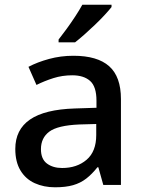

<svg xmlns="http://www.w3.org/2000/svg" viewBox="-20 -786 614 816"><path d="M292 -549Q394 -549 444 -504.5Q494 -460 494 -365V0H419L398 -75H394Q371 -46 346.5 -27Q322 -8 290.5 1Q259 10 214 10Q166 10 127.5 -7.5Q89 -25 67 -61.5Q45 -98 45 -153Q45 -235 107.5 -278Q170 -321 298 -325L390 -328V-358Q390 -418 363 -442Q336 -466 287 -466Q245 -466 207 -454Q169 -442 135 -425L101 -502Q139 -522 188.5 -535.5Q238 -549 292 -549ZM317 -257Q225 -253 189.5 -226.5Q154 -200 154 -152Q154 -110 179.5 -91Q205 -72 244 -72Q307 -72 348 -107Q389 -142 389 -212V-259ZM454 -756Q443 -742 424.5 -722Q406 -702 383.5 -680.5Q361 -659 339 -639.5Q317 -620 299 -606H229V-618Q244 -637 263 -663Q282 -689 300 -716.5Q318 -744 330 -766H454Z"/></svg>

Font: Noto Sans Devanagari Medium
Style: Regular
Weight: 500
Version: Version 2.003